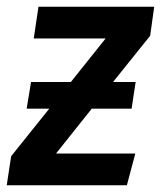

<svg xmlns="http://www.w3.org/2000/svg" viewBox="-43 -549 477 569"><path d="M402 -443 292 -306H359L347 -227H229L123 -94H358L333 0H-23L-10 -86L103 -227H36L49 -306H167L270 -435H57L71 -529H414Z"/></svg>

Font: Fira Sans Condensed Medium
Style: Italic
Weight: 500
Width: 3
Italic angle: -8°
Designer: bBox Type GmbH & Carrois Corporate GbR & Edenspiekermann AG
Foundry: bBox Type GmbH & Carrois Corporate GbR & Edenspiekermann AG
Version: Version 4.301